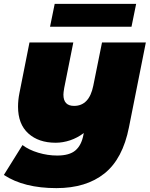

<svg xmlns="http://www.w3.org/2000/svg" viewBox="-47 -766 772 990"><path d="M705 -547 618 -110Q586 53 491.5 128.5Q397 204 244 204Q76 204 -27 136L69 -18Q102 7 150.5 21.5Q199 36 248 36Q311 36 342 9.5Q373 -17 383 -70L385 -80Q352 -55 314.5 -42.5Q277 -30 240 -30Q152 -30 99 -78Q46 -126 46 -216Q46 -250 53 -285L105 -547H331L284 -312Q280 -288 280 -278Q280 -220 335 -220Q413 -220 434 -324L479 -547ZM235 -746H655L631 -628H211Z"/></svg>

Font: Montserrat Alternates Black
Style: Italic
Weight: 900
Italic angle: -11.3°
Designer: Julieta Ulanovsky
Foundry: Julieta Ulanovsky
Version: Version 7.200